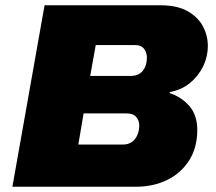

<svg xmlns="http://www.w3.org/2000/svg" viewBox="-20 -708 818 728"><path d="M27 0 149 -688H588Q652 -688 691.5 -665.5Q731 -643 749.5 -608Q768 -573 768 -534Q768 -493 750 -456Q732 -419 700 -393Q668 -367 624 -359L623 -355Q667 -341 697.5 -306.5Q728 -272 728 -215Q728 -148 697 -99.5Q666 -51 613.5 -25.5Q561 0 496 0ZM277 -160H447Q467 -160 480.5 -170Q494 -180 501 -196.5Q508 -213 508 -232Q508 -251 496.5 -264.5Q485 -278 459 -278H297ZM322 -420H474Q491 -420 503 -425.5Q515 -431 522.5 -441Q530 -451 533.5 -463.5Q537 -476 537 -489Q537 -508 526.5 -522.5Q516 -537 493 -537H343Z"/></svg>

Font: Archivo SemiBold Black
Style: Italic
Weight: 900
Italic angle: -10°
Version: Version 2.001